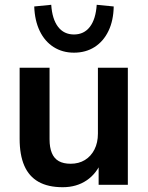

<svg xmlns="http://www.w3.org/2000/svg" viewBox="-20 -772 619 802"><path d="M242 10Q181 10 141 -12.5Q101 -35 81.5 -80Q62 -125 62 -192V-489H187V-190Q187 -156 196.5 -133Q206 -110 225.5 -99Q245 -88 275 -88Q309 -88 334.5 -103.5Q360 -119 374.5 -147.5Q389 -176 389 -214V-489H514V0H392V-102H406Q385 -48 342.5 -19Q300 10 242 10ZM289 -552Q241 -552 204 -575.5Q167 -599 146 -642.5Q125 -686 123 -745L194 -752Q198 -692 222.5 -660Q247 -628 289 -628Q331 -628 355.5 -660Q380 -692 384 -752L455 -745Q454 -686 433 -642.5Q412 -599 375 -575.5Q338 -552 289 -552Z"/></svg>

Font: Nunito Sans 12pt ExtraLight 12pt
Style: Bold
Weight: 700
Version: Version 3.101;gftools[0.9.27]